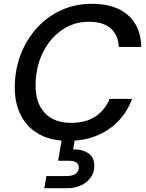

<svg xmlns="http://www.w3.org/2000/svg" viewBox="-20 -732 771 1014"><path d="M340 12Q250 12 187 -23Q124 -58 91 -121.5Q58 -185 58 -268Q58 -363 89 -443.5Q120 -524 175 -584.5Q230 -645 304 -678.5Q378 -712 465 -712Q588 -712 656 -652Q724 -592 726 -484H607Q605 -546 565.5 -581.5Q526 -617 449 -617Q369 -617 305.5 -572.5Q242 -528 205 -451.5Q168 -375 168 -279Q168 -186 217.5 -134.5Q267 -83 356 -83Q433 -83 484 -117Q535 -151 559 -210H678Q638 -105 550 -46.5Q462 12 340 12ZM214 262 225 198H327Q396 198 396 152Q396 117 343 117H287L308 -6H377L366 57Q414 56 446 77Q478 98 478 144Q478 179 459 205.5Q440 232 408 247Q376 262 336 262Z"/></svg>

Font: DeepMind Sans Medium
Style: Italic
Weight: 500
Italic angle: -10°
Designer: Jonny Pinhorn / Modifications: Colophon Foundry
Foundry: Colophon Foundry
Version: Version 1.002; ttfautohint (v1.8.2)